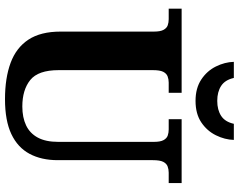

<svg xmlns="http://www.w3.org/2000/svg" viewBox="-116 -852 978 787"><g transform="rotate(90 373.5 -459.0)"><path d="M387.1 10Q300.2 10 238.1 -13Q176 -36 143 -86Q110 -136 110 -218V-600Q110 -626.9 102.8 -639.9Q95.7 -652.9 84.2 -657Q72.7 -661 59 -661H16V-714H361V-661H319Q305.3 -661 293.5 -656.5Q281.7 -652 274.8 -638.4Q268 -624.9 268 -596V-210Q268 -126 308.5 -93.5Q349 -61 417 -61Q462 -61 494.5 -76.5Q527 -92 544.5 -124.5Q562 -157 562 -208V-600Q562 -626.9 554.8 -639.9Q547.7 -652.9 536.2 -657Q524.7 -661 511 -661H469V-714H731V-661H688Q674.3 -661 662.5 -656.5Q650.7 -652 643.8 -638.4Q637 -624.9 637 -596V-206Q637 -139.2 611 -90.6Q585 -42 530 -16Q475 10 387.1 10ZM393.9 -771Q342 -771 306.5 -794.5Q271 -818 253 -854.5Q235 -891 234 -928H300Q308 -892 332.5 -876Q357 -860 394 -860Q431 -860 455.5 -876Q480 -892 488 -928H554Q553 -891 535 -854.5Q517 -818 482 -794.5Q447 -771 393.9 -771Z"/></g></svg>

Font: Noto Serif Thai
Style: Regular
Weight: 400
Designer: Monotype Design Team
Foundry: Monotype Imaging Inc.
Version: Version 2.001